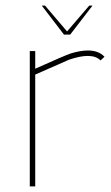

<svg xmlns="http://www.w3.org/2000/svg" viewBox="-20 -669 399 689"><path d="M86.9 -485.8H106.4V-422.4Q214.8 -471.2 234.9 -477.5Q269 -487.8 295.4 -487.8Q334 -487.8 355 -465.3L340.8 -452.1Q325.2 -468.3 294.9 -468.3Q267.6 -468.3 227.1 -454.6H227.5Q227.5 -454.1 106.4 -401.4V0H86.9ZM300.3 -648.9H312L231.9 -544.9H209.5L129.9 -648.9H141.6L220.7 -556.2Z"/></svg>

Font: Fortheenas_01
Style: Regular
Weight: 100
Designer: Situjuh Nazara
Version: Version 1.10 September 8, 2014